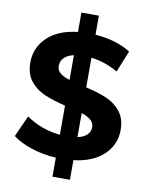

<svg xmlns="http://www.w3.org/2000/svg" viewBox="-100 -891 838 1083"><g transform="rotate(10 319.0 -350.0)"><path d="M377 8V120H277V11Q203 7 136 -15Q69 -37 28 -69L83 -191Q121 -163 172 -144Q223 -125 277 -120V-287Q206 -304 157 -325Q108 -346 75 -386.5Q42 -427 42 -494Q42 -577 102.5 -636.5Q163 -696 277 -709V-820H377V-711Q500 -701 580 -650L530 -527Q455 -570 377 -579V-409Q447 -393 495.5 -372.5Q544 -352 577 -311.5Q610 -271 610 -205Q610 -123 550 -64.5Q490 -6 377 8ZM277 -434V-576Q239 -567 221 -547.5Q203 -528 203 -502Q203 -477 222 -461Q241 -445 277 -434ZM449 -193Q449 -218 430.5 -234Q412 -250 377 -262V-124Q413 -132 431 -150Q449 -168 449 -193Z"/></g></svg>

Font: Montserrat Alternates
Style: Bold
Weight: 700
Designer: Julieta Ulanovsky
Foundry: Julieta Ulanovsky
Version: Version 7.200